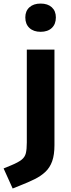

<svg xmlns="http://www.w3.org/2000/svg" viewBox="-52 -809 404 1087"><path d="M19.7 258.2 -31.6 144.6 10.9 127.1Q51.3 110.4 70.1 95.4Q89 80.5 94.4 58.2Q99.8 35.8 99.8 -2.5V-528.3H256.3V13.2Q256.3 67.4 243.5 103.4Q230.7 139.5 205.5 163.4Q180.3 187.4 143.8 205.5Q107.4 223.5 60.3 241.9ZM177.9 -628.9Q137.9 -628.9 114.6 -650.7Q91.3 -672.5 91.3 -710.4Q91.3 -746.6 114.6 -767.7Q137.9 -788.8 177.9 -788.8Q218.3 -788.8 241.3 -767.7Q264.3 -746.6 264.3 -710.4Q264.3 -672.5 241.3 -650.7Q218.3 -628.9 177.9 -628.9Z"/></svg>

Font: Comme
Style: Regular
Weight: 400
Designer: Vernon Adams
Foundry: Vernon Adams
Version: Version 1.000;gftools[0.9.27]